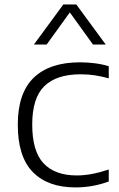

<svg xmlns="http://www.w3.org/2000/svg" viewBox="-20 -828 532 858"><path d="M317 9.5Q194 9.5 126.8 -59Q59.5 -127.5 59.5 -270.5Q59.5 -412.5 131 -481Q202.5 -549.5 337.5 -549.5Q370.5 -549.5 404 -545.2Q437.5 -541 466 -532V-478Q435.5 -486.5 405.2 -491.2Q375 -496 340.5 -496Q232.5 -496 178.2 -443Q124 -390 124 -272Q124 -151.5 175 -97.8Q226 -44 323 -44Q354 -44 388.8 -50.2Q423.5 -56.5 466 -70.5V-17Q394.5 9.5 317 9.5ZM131.5 -629 263 -808H321L452.5 -629H395.5L292 -772.5L188.5 -629Z"/></svg>

Font: Encode Sans Exp Lt
Style: Regular
Weight: 300
Width: 7
Designer: Multiple Designers
Foundry: Impallari Type
Version: Version 3.002; ttfautohint (v1.8.3) -l 8 -r 50 -G 200 -x 14 